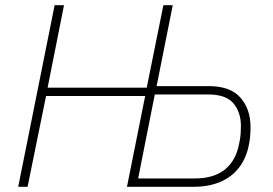

<svg xmlns="http://www.w3.org/2000/svg" viewBox="-20 -718 1049 738"><path d="M50 0 190 -698H226L163 -381H544L608 -698H644L582 -387H782Q865 -387 904 -343Q943 -299 943 -229Q943 -211 941.5 -194.5Q940 -178 937 -163Q927 -110 898.5 -73.5Q870 -37 826 -18.5Q782 0 723 0H468L538 -349H157L86 0ZM511 -32H727Q802 -32 844.5 -66.5Q887 -101 899 -165Q904 -187 905 -204Q906 -221 906 -234Q906 -286 877.5 -320.5Q849 -355 779 -355H575Z"/></svg>

Font: IBM Plex Sans ExtraLight
Style: Italic
Weight: 250
Italic angle: -11.31°
Designer: Mike Abbink, Paul van der Laan, Pieter van Rosmalen
Foundry: Bold Monday
Version: Version 3.201